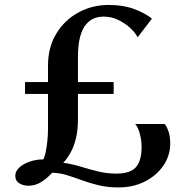

<svg xmlns="http://www.w3.org/2000/svg" viewBox="-20 -772 778 798"><path d="M472 7Q427.5 7 390 -2Q352.5 -11 320 -23Q287.5 -35 257.5 -44.2Q227.5 -53.5 197 -54Q175.5 -30.5 151 -15.2Q126.5 0 97.5 0Q76.5 0 60 -10.2Q43.5 -20.5 43.5 -41Q43.5 -60.5 60.5 -76Q77.5 -91.5 104.2 -100.5Q131 -109.5 160 -109.5Q165.5 -119 169.8 -139.5Q174 -160 176.8 -185.8Q179.5 -211.5 179.5 -237V-381.5H84V-431H179.5V-499Q179.5 -575.5 214 -632.2Q248.5 -689 306 -720.2Q363.5 -751.5 432.5 -751.5Q491.5 -751.5 537.5 -734.5Q583.5 -717.5 611.5 -694.5L552 -617Q544 -634 523 -654Q502 -674 473 -688.5Q444 -703 410 -703Q390.5 -703 371.5 -695.8Q352.5 -688.5 337.2 -670.2Q322 -652 313 -619.2Q304 -586.5 304 -535V-431H452.5V-381.5H304V-277.5Q304 -231 295.5 -196.5Q287 -162 273.2 -137.5Q259.5 -113 243 -95.5Q281 -90 316.8 -79Q352.5 -68 388.5 -59.2Q424.5 -50.5 464 -50.5Q522 -50.5 545.2 -77.5Q568.5 -104.5 568.5 -160.5Q568.5 -189 561 -216.5Q553.5 -244 542 -256.5H664.5Q673 -247 680.2 -226.2Q687.5 -205.5 687.5 -176Q687.5 -125.5 659.2 -84Q631 -42.5 582.5 -17.8Q534 7 472 7Z"/></svg>

Font: Merriweather 72pt SemiBold
Style: Regular
Weight: 600
Version: Version 2.100